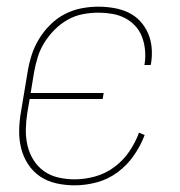

<svg xmlns="http://www.w3.org/2000/svg" viewBox="-20 -548 540 576"><path d="M204 8Q176 8 149 2Q122 -4 100.5 -18.5Q79 -33 64.5 -55Q50 -77 43.5 -103Q37 -129 37.5 -157Q38 -185 43 -213L63 -333Q67 -358 75 -383Q83 -408 97 -431Q111 -454 130.5 -473.5Q150 -493 174 -505.5Q198 -518 224 -523Q250 -528 275 -528Q298 -528 321.5 -524Q345 -520 365 -510.5Q385 -501 400 -485Q415 -469 424 -448.5Q433 -428 435 -404.5Q437 -381 433 -357L432 -353H413L414 -357Q417 -378 415 -398.5Q413 -419 406 -437.5Q399 -456 385.5 -470.5Q372 -485 354.5 -494Q337 -503 316.5 -506.5Q296 -510 275 -510Q252 -510 228.5 -505.5Q205 -501 183.5 -489Q162 -477 144 -459Q126 -441 113 -420Q100 -399 93 -376Q86 -353 82 -330L72 -269H291L288 -251H69L62 -210Q58 -185 57.5 -160Q57 -135 62.5 -111.5Q68 -88 80.5 -68Q93 -48 112 -34.5Q131 -21 155 -15.5Q179 -10 204 -10Q234 -10 265 -18.5Q296 -27 322.5 -46.5Q349 -66 367.5 -93Q386 -120 397 -150L414 -143Q402 -111 381.5 -81.5Q361 -52 332.5 -31Q304 -10 270.5 -1Q237 8 204 8Z"/></svg>

Font: Iosevka Curly Thin
Style: Italic
Weight: 100
Italic angle: -9°
Monospace: yes
Designer: Belleve Invis
Foundry: Belleve Invis
Version: Version 22.1.2; ttfautohint (v1.8.4)